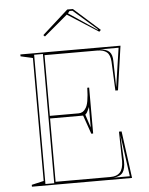

<svg xmlns="http://www.w3.org/2000/svg" viewBox="-61 -974 795 1024"><g transform="rotate(-5 337.0 -462.5)"><path d="M68 0V-10L133 -25V-683L68 -698V-708H604L570 -472H556L549 -627Q547 -663 529.5 -678Q512 -693 477 -693H196V-368H350Q362 -368 371.5 -373.5Q381 -379 387 -389Q397 -401 402 -429.5Q407 -458 408 -500H418V-254H408L373 -354H196V-15H490Q524 -15 541 -33.5Q558 -52 559 -94L556 -252H570L604 0ZM141 -8H188V-700H141ZM385 -358 408 -287V-397Q404 -389 401 -381.5Q398 -374 394.5 -368.5Q391 -363 385 -358ZM506 -10H593L562 -233L569 -93Q570 -53 556 -33Q542 -13 506 -10ZM562 -489 593 -698H492Q528 -695 543.5 -679.5Q559 -664 559 -629ZM207 -792 199 -800 338 -925H368L507 -801L498 -792L333 -898ZM492 -805 365 -916H349L340 -904L490 -803Z"/></g></svg>

Font: Kalnia Glaze Thin Light
Style: Regular
Weight: 300
Version: Version 1.110